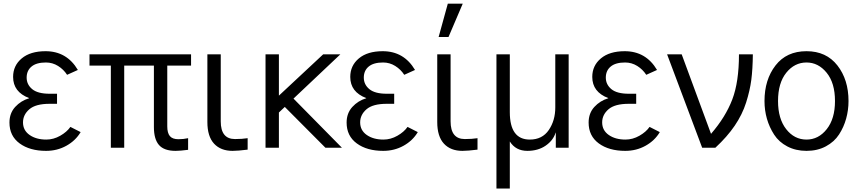

<svg xmlns="http://www.w3.org/2000/svg" viewBox="-20 -831 4836 1080"><path d="M33.2 -141.6Q33.2 -194.3 65.4 -229.5Q97.7 -264.6 143.6 -278.3V-279.3Q53.7 -313.5 53.7 -398.4Q53.7 -461.9 102.1 -502.4Q150.4 -543 236.3 -543Q355.5 -543 418 -437.5L357.4 -410.2Q337.9 -440.4 306.6 -460Q275.4 -479.5 238.3 -479.5Q184.6 -479.5 157.2 -456.5Q129.9 -433.6 129.9 -394.5Q129.9 -355.5 161.1 -329.6Q192.4 -303.7 258.8 -303.7H300.8V-247.1H258.8Q180.7 -247.1 145 -216.3Q109.4 -185.5 109.4 -142.6Q109.4 -97.7 146.5 -71.8Q183.6 -45.9 240.2 -45.9Q281.2 -45.9 318.8 -67.4Q356.4 -88.9 376 -117.2L433.6 -87.9Q405.3 -40 353.5 -11.2Q301.8 17.6 239.3 17.6Q147.5 17.6 90.3 -24.4Q33.2 -66.4 33.2 -141.6Z M483.4 -461.9V-525.4H1054.7V-461.9H920.9V-120.1Q920.9 -83 935.5 -65.4Q950.2 -47.9 983.4 -47.9Q1011.7 -47.9 1038.1 -53.7V11.7Q993.2 17.6 967.8 17.6Q903.3 17.6 874.5 -15.1Q845.7 -47.9 845.7 -116.2V-461.9H678.7V0H603.5V-461.9Z M1146.5 -144.5V-525.4H1221.7V-148.4Q1221.7 -48.8 1301.8 -48.8Q1341.8 -48.8 1373 -53.7V10.7Q1318.4 17.6 1288.1 17.6Q1221.7 17.6 1184.1 -22.9Q1146.5 -63.5 1146.5 -144.5Z M1473.6 0V-525.4H1548.8V-293L1797.9 -525.4H1894.5L1630.9 -276.4L1903.3 0H1810.5L1582 -229.5L1548.8 -198.2V0Z M1929.7 -141.6Q1929.7 -194.3 1961.9 -229.5Q1994.1 -264.6 2040 -278.3V-279.3Q1950.2 -313.5 1950.2 -398.4Q1950.2 -461.9 1998.5 -502.4Q2046.9 -543 2132.8 -543Q2252 -543 2314.5 -437.5L2253.9 -410.2Q2234.4 -440.4 2203.1 -460Q2171.9 -479.5 2134.8 -479.5Q2081.1 -479.5 2053.7 -456.5Q2026.4 -433.6 2026.4 -394.5Q2026.4 -355.5 2057.6 -329.6Q2088.9 -303.7 2155.3 -303.7H2197.3V-247.1H2155.3Q2077.1 -247.1 2041.5 -216.3Q2005.9 -185.5 2005.9 -142.6Q2005.9 -97.7 2043 -71.8Q2080.1 -45.9 2136.7 -45.9Q2177.7 -45.9 2215.3 -67.4Q2252.9 -88.9 2272.5 -117.2L2330.1 -87.9Q2301.8 -40 2250 -11.2Q2198.2 17.6 2135.7 17.6Q2043.9 17.6 1986.8 -24.4Q1929.7 -66.4 1929.7 -141.6Z M2439.5 -144.5V-525.4H2514.6V-148.4Q2514.6 -48.8 2594.7 -48.8Q2634.8 -48.8 2666 -53.7V10.7Q2611.3 17.6 2581.1 17.6Q2514.6 17.6 2477.1 -22.9Q2439.5 -63.5 2439.5 -144.5ZM2447.3 -623 2499 -810.5H2583L2502.9 -623Z M2772.5 229.5V-525.4H2847.7V-200.2Q2847.7 -45.9 2960 -45.9Q3030.3 -45.9 3066.9 -99.6Q3103.5 -153.3 3103.5 -226.6V-525.4H3178.7V0H3106.4V-85H3105.5Q3091.8 -41 3049.3 -11.7Q3006.8 17.6 2946.3 17.6Q2880.9 17.6 2847.7 -35.2V229.5Z M3291 -141.6Q3291 -194.3 3323.2 -229.5Q3355.5 -264.6 3401.4 -278.3V-279.3Q3311.5 -313.5 3311.5 -398.4Q3311.5 -461.9 3359.9 -502.4Q3408.2 -543 3494.1 -543Q3613.3 -543 3675.8 -437.5L3615.2 -410.2Q3595.7 -440.4 3564.5 -460Q3533.2 -479.5 3496.1 -479.5Q3442.4 -479.5 3415 -456.5Q3387.7 -433.6 3387.7 -394.5Q3387.7 -355.5 3418.9 -329.6Q3450.2 -303.7 3516.6 -303.7H3558.6V-247.1H3516.6Q3438.5 -247.1 3402.8 -216.3Q3367.2 -185.5 3367.2 -142.6Q3367.2 -97.7 3404.3 -71.8Q3441.4 -45.9 3498 -45.9Q3539.1 -45.9 3576.7 -67.4Q3614.3 -88.9 3633.8 -117.2L3691.4 -87.9Q3663.1 -40 3611.3 -11.2Q3559.6 17.6 3497.1 17.6Q3405.3 17.6 3348.1 -24.4Q3291 -66.4 3291 -141.6Z M3732.4 -525.4H3814.5L3979.5 -78.1Q4061.5 -172.9 4099.1 -271.5Q4136.7 -370.1 4136.7 -525.4H4214.8Q4213.9 -442.4 4206.1 -381.8Q4198.2 -321.3 4176.8 -253.9Q4155.3 -186.5 4112.8 -124Q4070.3 -61.5 4003.9 0H3929.7Z M4356.4 -262.7Q4356.4 -163.1 4402.3 -104.5Q4448.2 -45.9 4516.6 -45.9Q4584 -45.9 4630.4 -104.5Q4676.8 -163.1 4676.8 -262.7Q4676.8 -364.3 4629.9 -421.9Q4583 -479.5 4516.6 -479.5Q4449.2 -479.5 4402.8 -421.9Q4356.4 -364.3 4356.4 -262.7ZM4280.3 -262.7Q4280.3 -382.8 4342.3 -462.9Q4404.3 -543 4516.6 -543Q4627.9 -543 4690.4 -462.9Q4752.9 -382.8 4752.9 -262.7Q4752.9 -211.9 4739.7 -164.1Q4726.6 -116.2 4699.7 -74.7Q4672.9 -33.2 4625.5 -7.8Q4578.1 17.6 4516.6 17.6Q4456.1 17.6 4408.7 -7.3Q4361.3 -32.2 4334.5 -73.7Q4307.6 -115.2 4293.9 -163.1Q4280.3 -210.9 4280.3 -262.7Z"/></svg>

Font: Gothic A1
Style: Regular
Weight: 400
Designer: HanYang I&C Co.,Ltd.
Foundry: HanYang I&C Co.,Ltd.
Version: Version 2.50